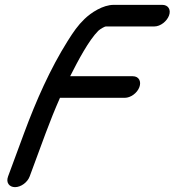

<svg xmlns="http://www.w3.org/2000/svg" viewBox="-20 -695 719 791"><path d="M648.6 -675H448.6C403.7 -675 355.2 -642.8 328.3 -616.9C300.3 -589.9 282.7 -564.2 257.6 -524.2C187.6 -412.5 129.1 -281.6 79 -146L13.2 32C3.5 58 18.9 76 41.9 76C66.2 76 93.2 56.3 102.2 32L168 -146C185.2 -192.5 206 -244.2 227.1 -292H494C518.3 -292 545.3 -311.7 554.2 -336C562.8 -359 552.9 -381 526.9 -381H269C302.9 -447.8 345.7 -528.8 385.1 -568.3C392.9 -575.7 411.6 -586 415.7 -586H615.7C641.7 -586 667.8 -608 676.3 -631C685.3 -655.3 672.9 -675 648.6 -675Z"/></svg>

Font: Just Breathe
Style: BdObl7
Weight: 400
Foundry: Cannot Into Space Fonts
Version: Version 0.72